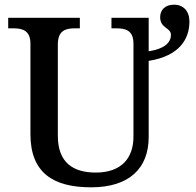

<svg xmlns="http://www.w3.org/2000/svg" viewBox="-20 -790 839 820"><path d="M369 10C532 10 615 -71 615 -205V-530C748 -551 789 -625 789 -698C789 -743 763 -770 723 -770C685 -770 664 -747 664 -717C664 -668 710 -673 710 -641C710 -608 682 -581 615 -571V-714H456V-669H477C517 -669 550 -660 550 -603V-207C550 -113 497 -53 389 -53C293 -53 227 -95 227 -210V-599C227 -660 260 -669 300 -669H321V-714H15V-669H37C76 -669 110 -660 110 -603V-217C110 -53 206 10 369 10Z"/></svg>

Font: Noto Serif Medium
Style: Regular
Weight: 500
Designer: Monotype Design Team
Foundry: Monotype Imaging Inc.
Version: Version 2.013